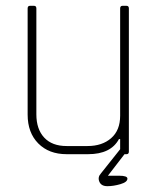

<svg xmlns="http://www.w3.org/2000/svg" viewBox="-20 -530 543 660"><path d="M401 -510H415Q423 -510 423 -501V-9Q423 0 415 0H408L351 74H389Q418 74 418 84Q418 96 394 103Q370 110 349 110Q328 110 321.5 94.5Q315 79 327 66L393 -17V-52H389Q361 0 283 0H209Q148 0 111.5 -37Q75 -74 75 -136V-501Q75 -510 83 -510H97Q105 -510 105 -501V-137Q105 -86 132 -57Q159 -28 209 -28H281Q331 -28 362 -55Q393 -82 393 -132V-501Q393 -510 401 -510Z"/></svg>

Font: Rajdhani Light
Style: Regular
Weight: 300
Designer: Satya Rajpurohit, Jyotish Sonowal
Foundry: Indian Type Foundry
Version: Version 1.201;PS 1.0;hotconv 1.0.78;makeotf.lib2.5.61930; tt